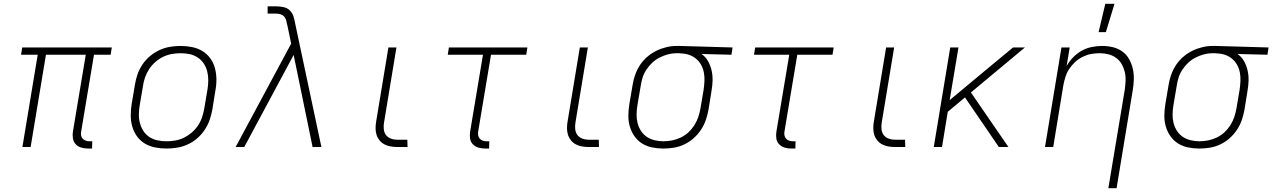

<svg xmlns="http://www.w3.org/2000/svg" viewBox="-20 -768 6647 1003"><path d="M461 8H440Q422 8 404.5 3Q387 -2 375.5 -14.5Q364 -27 361 -45Q358 -63 361 -81L428 -482H220L140 0H97L177 -482H90L96 -520H564L558 -482H471L404 -81Q402 -71 403.5 -61Q405 -51 411.5 -44Q418 -37 427.5 -33.5Q437 -30 447 -30H462Z M849 8Q819 8 789.5 2Q760 -4 736 -18.5Q712 -33 695.5 -56Q679 -79 671 -107Q663 -135 663 -165Q663 -195 668 -226L685 -326Q689 -353 698.5 -380Q708 -407 724.5 -431.5Q741 -456 764.5 -475.5Q788 -495 814.5 -507Q841 -519 869 -523.5Q897 -528 924 -528Q954 -528 983.5 -522Q1013 -516 1037 -501.5Q1061 -487 1078 -464Q1095 -441 1102.5 -413Q1110 -385 1110.5 -355Q1111 -325 1105 -294L1089 -194Q1084 -167 1074.5 -140Q1065 -113 1048.5 -88.5Q1032 -64 1009 -44.5Q986 -25 959.5 -13Q933 -1 904.5 3.5Q876 8 849 8ZM850 -30Q872 -30 895.5 -34Q919 -38 940.5 -48.5Q962 -59 981.5 -75.5Q1001 -92 1014.5 -112.5Q1028 -133 1035.5 -155.5Q1043 -178 1047 -201L1064 -301Q1068 -325 1068 -349Q1068 -373 1062.5 -395Q1057 -417 1044.5 -436Q1032 -455 1013 -467.5Q994 -480 971.5 -485Q949 -490 924 -490Q902 -490 878.5 -486Q855 -482 833 -471.5Q811 -461 792 -444.5Q773 -428 759.5 -407.5Q746 -387 738 -364.5Q730 -342 727 -319L710 -219Q706 -195 705.5 -171Q705 -147 711 -125Q717 -103 729 -84Q741 -65 760 -52.5Q779 -40 802 -35Q825 -30 850 -30Z M1211 0 1501 -540 1481 -637V-638L1480 -639Q1478 -651 1475 -662Q1472 -673 1464.5 -681.5Q1457 -690 1445.5 -693.5Q1434 -697 1421 -697H1378V-735H1421Q1441 -735 1460.5 -731Q1480 -727 1493.5 -714Q1507 -701 1513 -682.5Q1519 -664 1522 -645L1659 0H1613L1514 -481L1256 0Z M2056 0Q2038 0 2020.5 -3Q2003 -6 1988 -14Q1973 -22 1962.5 -35Q1952 -48 1947 -64Q1942 -80 1942 -98Q1942 -116 1945 -133L2009 -520H2051L1986 -127Q1983 -110 1985 -92.5Q1987 -75 1996.5 -62.5Q2006 -50 2022 -44Q2038 -38 2056 -38H2108L2109 0Z M2535 8H2514Q2496 8 2479 3Q2462 -2 2450 -14.5Q2438 -27 2435.5 -45Q2433 -63 2436 -81L2503 -482H2319L2325 -520H2735L2729 -482H2545L2478 -81Q2476 -71 2478 -61Q2480 -51 2486 -44Q2492 -37 2501.5 -33.5Q2511 -30 2521 -30H2536Z M3056 0Q3038 0 3020.5 -3Q3003 -6 2988 -14Q2973 -22 2962.5 -35Q2952 -48 2947 -64Q2942 -80 2942 -98Q2942 -116 2945 -133L3009 -520H3051L2986 -127Q2983 -110 2985 -92.5Q2987 -75 2996.5 -62.5Q3006 -50 3022 -44Q3038 -38 3056 -38H3108L3109 0Z M3445 8Q3415 8 3386 2Q3357 -4 3333.5 -19Q3310 -34 3294 -57Q3278 -80 3270 -108Q3262 -136 3262.5 -165.5Q3263 -195 3268 -226L3285 -326Q3289 -352 3298.5 -378.5Q3308 -405 3323.5 -428.5Q3339 -452 3361 -471Q3383 -490 3408.5 -502.5Q3434 -515 3461 -521.5Q3488 -528 3514 -528H3531L3807 -520L3801 -482L3645 -486Q3666 -471 3678.5 -449Q3691 -427 3697 -401.5Q3703 -376 3702.5 -349Q3702 -322 3697 -294L3681 -194Q3676 -167 3667 -140.5Q3658 -114 3641.5 -89.5Q3625 -65 3603 -45.5Q3581 -26 3554.5 -13.5Q3528 -1 3500 3.5Q3472 8 3445 8ZM3446 -30Q3468 -30 3491 -34.5Q3514 -39 3536 -49.5Q3558 -60 3576 -76.5Q3594 -93 3607 -113.5Q3620 -134 3627.5 -156Q3635 -178 3639 -201L3656 -301Q3659 -323 3660 -345.5Q3661 -368 3657 -389Q3653 -410 3643 -428.5Q3633 -447 3617 -460.5Q3601 -474 3581 -481Q3561 -488 3538 -489L3525 -490H3513Q3491 -490 3469 -484Q3447 -478 3426 -467.5Q3405 -457 3387.5 -440.5Q3370 -424 3357 -404.5Q3344 -385 3337 -363Q3330 -341 3327 -319L3310 -219Q3306 -195 3305.5 -171.5Q3305 -148 3310.5 -126Q3316 -104 3328 -85Q3340 -66 3358.5 -53.5Q3377 -41 3399.5 -35.5Q3422 -30 3446 -30Z M4135 8H4114Q4096 8 4079 3Q4062 -2 4050 -14.5Q4038 -27 4035.5 -45Q4033 -63 4036 -81L4103 -482H3919L3925 -520H4335L4329 -482H4145L4078 -81Q4076 -71 4078 -61Q4080 -51 4086 -44Q4092 -37 4101.5 -33.5Q4111 -30 4121 -30H4136Z M4656 0Q4638 0 4620.5 -3Q4603 -6 4588 -14Q4573 -22 4562.5 -35Q4552 -48 4547 -64Q4542 -80 4542 -98Q4542 -116 4545 -133L4609 -520H4651L4586 -127Q4583 -110 4585 -92.5Q4587 -75 4596.5 -62.5Q4606 -50 4622 -44Q4638 -38 4656 -38H4708L4709 0Z M5198 0 5021 -259 4931 -184 4901 0H4858L4944 -520H4987L4941 -245L5132 -404L5272 -520H5334L5052 -285L5248 0Z M5770 215 5856 -301Q5859 -324 5860 -347.5Q5861 -371 5855.5 -393Q5850 -415 5839 -434Q5828 -453 5810 -466Q5792 -479 5770 -484.5Q5748 -490 5724 -490Q5702 -490 5680 -486Q5658 -482 5636.5 -471.5Q5615 -461 5597 -444.5Q5579 -428 5566 -408.5Q5553 -389 5546 -367Q5539 -345 5535 -323L5482 0H5439L5525 -520H5568L5552 -423Q5566 -448 5586.5 -469Q5607 -490 5631.5 -503.5Q5656 -517 5683.5 -522.5Q5711 -528 5737 -528Q5766 -528 5793.5 -521.5Q5821 -515 5843 -499Q5865 -483 5878.5 -459Q5892 -435 5898 -408Q5904 -381 5903 -352Q5902 -323 5897 -294L5813 215ZM5719 -600 5754 -748H5802L5757 -600Z M6245 8Q6215 8 6186 2Q6157 -4 6133.5 -19Q6110 -34 6094 -57Q6078 -80 6070 -108Q6062 -136 6062.5 -165.5Q6063 -195 6068 -226L6085 -326Q6089 -352 6098.5 -378.5Q6108 -405 6123.5 -428.5Q6139 -452 6161 -471Q6183 -490 6208.5 -502.5Q6234 -515 6261 -521.5Q6288 -528 6314 -528H6331L6607 -520L6601 -482L6445 -486Q6466 -471 6478.5 -449Q6491 -427 6497 -401.5Q6503 -376 6502.5 -349Q6502 -322 6497 -294L6481 -194Q6476 -167 6467 -140.5Q6458 -114 6441.5 -89.5Q6425 -65 6403 -45.5Q6381 -26 6354.5 -13.5Q6328 -1 6300 3.5Q6272 8 6245 8ZM6246 -30Q6268 -30 6291 -34.5Q6314 -39 6336 -49.5Q6358 -60 6376 -76.5Q6394 -93 6407 -113.5Q6420 -134 6427.5 -156Q6435 -178 6439 -201L6456 -301Q6459 -323 6460 -345.5Q6461 -368 6457 -389Q6453 -410 6443 -428.5Q6433 -447 6417 -460.5Q6401 -474 6381 -481Q6361 -488 6338 -489L6325 -490H6313Q6291 -490 6269 -484Q6247 -478 6226 -467.5Q6205 -457 6187.5 -440.5Q6170 -424 6157 -404.5Q6144 -385 6137 -363Q6130 -341 6127 -319L6110 -219Q6106 -195 6105.5 -171.5Q6105 -148 6110.5 -126Q6116 -104 6128 -85Q6140 -66 6158.5 -53.5Q6177 -41 6199.5 -35.5Q6222 -30 6246 -30Z"/></svg>

Font: Iosevka Aile Extralight
Style: Italic
Weight: 200
Italic angle: -9°
Designer: Belleve Invis
Foundry: Belleve Invis
Version: Version 31.1.0; ttfautohint (v1.8.4)